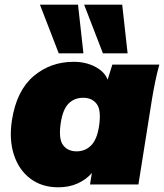

<svg xmlns="http://www.w3.org/2000/svg" viewBox="-20 -785 698 817"><path d="M228 12Q158 12 109 -25Q60 -62 39 -127Q18 -192 31 -275Q51 -400 123 -461Q195 -522 293 -522Q345 -522 385 -501Q425 -480 438 -446L458 -510H658Q648 -474 640.5 -437.5Q633 -401 627 -365L569 0H363L371 -49Q347 -21 310.5 -4.5Q274 12 228 12ZM306 -141Q342 -141 367 -165.5Q392 -190 401 -245Q412 -315 392 -342Q372 -369 334 -369Q297 -369 272.5 -345Q248 -321 239 -265Q228 -195 248 -168Q268 -141 306 -141ZM418 -558 338 -765H500L523 -558ZM230 -558 150 -765H312L335 -558Z"/></svg>

Font: Mulish ExtraBlack
Style: Italic
Weight: 1000
Italic angle: -9°
Designer: Vernon Adams
Foundry: Vernon Adams
Version: Version 3.603; ttfautohint (v1.8.3)